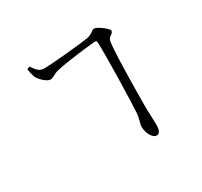

<svg xmlns="http://www.w3.org/2000/svg" viewBox="-164 -987 1327 1259"><g transform="rotate(-30 500.0 -357.5)"><path d="M656 -670C660 -563 652 -242 646 -149C642 -95 628 -76 628 -51C628 4 660 49 684 49C710 49 720 25 719 -19C719 -56 715 -106 715 -154C715 -218 717 -508 728 -618C731 -646 734 -656 747 -666C761 -676 772 -682 772 -696C772 -712 703 -764 681 -764C659 -764 654 -741 610 -732C564 -724 314 -699 261 -701C224 -703 206 -736 189 -760L168 -752C171 -728 178 -701 183 -687C195 -662 238 -617 268 -617C288 -617 309 -639 340 -645C427 -665 581 -682 639 -687C651 -688 656 -683 656 -670Z"/></g></svg>

Font: Noto Serif CJK KR
Style: Regular
Weight: 400
Designer: Ryoko NISHIZUKA 西塚涼子 (kana & ideographs); Frank Grießhammer (Latin, Greek & Cyrillic); Wenlong ZHANG 张文龙 (bopomofo); San
Foundry: Adobe
Version: Version 2.001;hotconv 1.1.0;makeotfexe 2.6.0